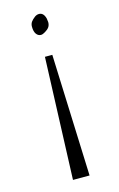

<svg xmlns="http://www.w3.org/2000/svg" viewBox="-112 -580 498 805"><g transform="rotate(-15 137.5 -177.5)"><path d="M129 -445Q117 -445 109 -456Q101 -467 101 -488Q101 -500 107 -508.5Q113 -517 125 -526Q134 -532 143 -532Q163 -532 170 -505Q172 -493 172 -489Q172 -476 166 -467.5Q160 -459 148 -452Q137 -445 129 -445ZM121 -352H153L173 177H101Z"/></g></svg>

Font: Noto Serif NarrowLight
Style: Regular
Weight: 300
Width: 4
Designer: Monotype Design Team
Foundry: Monotype Imaging Inc.
Version: Version 1.001